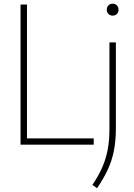

<svg xmlns="http://www.w3.org/2000/svg" viewBox="-20 -764 710 1014"><path d="M88.5 0V-740H122.5V-33H475V0ZM492.5 230 468 212.5Q499.5 166 519.2 121.5Q539 77 548.5 27.5Q558 -22 558 -83V-540H592V-87.5Q592 -20.5 581.5 32.2Q571 85 549 132.2Q527 179.5 492.5 230ZM575 -681.5Q561.5 -681.5 552.8 -690Q544 -698.5 544 -712.5Q544 -727 552.8 -735.8Q561.5 -744.5 575 -744.5Q588.5 -744.5 597.2 -735.8Q606 -727 606 -712.5Q606 -698.5 597.2 -690Q588.5 -681.5 575 -681.5Z"/></svg>

Font: Encode Sans Semi Condensed Thin
Style: Regular
Weight: 100
Width: 4
Designer: Multiple Designers
Foundry: Impallari Type
Version: Version 3.000; ttfautohint (v1.8.3) -l 8 -r 50 -G 200 -x 14 